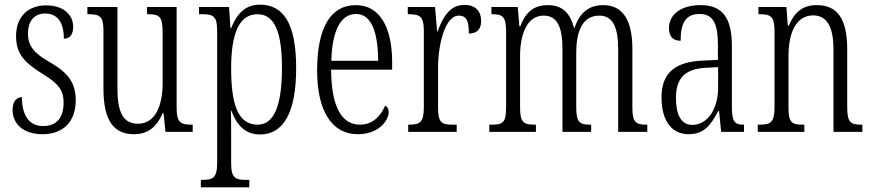

<svg xmlns="http://www.w3.org/2000/svg" viewBox="-20 -566 3744 824"><path d="M163 10C252 10 305 -45 305 -135C305 -208 275 -253 195 -298C128 -337 100 -367 100 -422C100 -471 123 -508 174 -508C226 -508 254 -471 254 -400C281 -400 294 -419 294 -451C294 -503 252 -543 178 -543C100 -543 49 -494 49 -412C49 -336 81 -300 167 -246C235 -205 253 -174 253 -127C253 -60 223 -25 165 -25C103 -25 74 -74 74 -149C53 -149 34 -133 34 -94C34 -36 78 10 163 10Z M555 10C612 10 651 -18 678 -80H682L690 0H807V-31H804C756 -31 738 -38 738 -105V-536H611V-505H614C664 -505 678 -497 678 -424V-210C678 -111 646 -35 572 -35C508 -35 484 -85 484 -186V-536H355V-505H359C407 -505 424 -497 424 -435V-185C424 -46 470 10 555 10Z M842 238H1050V206H1036C991 206 972 199 972 135V24C972 -23 972 -63 971 -91H973C995 -30 1032 11 1096 11C1194 11 1251 -78 1251 -274C1251 -465 1197 -546 1095 -546C1031 -546 995 -504 972 -445H969L963 -536H834V-505H846C896 -505 912 -497 912 -433V133C912 199 893 206 847 206H842ZM1086 -31C998 -31 972 -124 972 -274C972 -419 1005 -505 1085 -505C1158 -505 1190 -429 1190 -276C1190 -124 1161 -31 1086 -31Z M1515 10C1605 10 1648 -48 1648 -85C1648 -100 1641 -109 1633 -113C1615 -70 1581 -31 1525 -31C1447 -31 1402 -106 1401 -267H1663V-298C1663 -454 1607 -544 1507 -544C1401 -544 1341 -451 1341 -263C1341 -89 1405 10 1515 10ZM1603 -305H1402C1405 -430 1440 -506 1508 -506C1576 -506 1602 -424 1603 -305Z M1732 0H1940V-31H1924C1877 -31 1860 -38 1860 -103V-275C1860 -375 1890 -499 1949 -499C1986 -499 1992 -469 1992 -422C2030 -422 2045 -444 2045 -476C2045 -516 2022 -545 1973 -545C1908 -545 1879 -488 1858 -431H1856L1847 -536H1730V-505H1733C1781 -505 1799 -497 1799 -433V-105C1799 -39 1781 -31 1734 -31H1732Z M2080 0H2280V-31H2278C2229 -31 2212 -38 2212 -103V-326C2212 -417 2241 -499 2313 -499C2371 -499 2394 -451 2394 -355V0H2517V-31H2514C2469 -31 2453 -39 2453 -105V-341C2453 -426 2477 -499 2552 -499C2611 -499 2633 -447 2633 -355V0H2758V-31H2756C2710 -31 2694 -39 2694 -103V-356C2694 -485 2649 -544 2569 -544C2513 -544 2469 -517 2446 -447H2443C2426 -516 2387 -544 2332 -544C2275 -544 2237 -518 2213 -453H2209L2202 -536H2089V-505H2091C2137 -505 2152 -496 2152 -429V-106C2152 -39 2138 -31 2090 -31H2080Z M2935 10C3004 10 3032 -32 3062 -89H3066L3075 0H3173V-31H3170C3133 -31 3121 -44 3121 -108V-369C3121 -497 3075 -544 2986 -544C2903 -544 2851 -504 2851 -445C2851 -410 2868 -391 2901 -391C2901 -466 2922 -506 2982 -506C3043 -506 3061 -461 3061 -372V-309L2997 -306C2877 -301 2819 -253 2819 -148C2819 -41 2868 10 2935 10ZM2951 -30C2902 -30 2881 -76 2881 -145C2881 -225 2914 -270 3008 -275L3062 -278V-191C3062 -100 3018 -30 2951 -30Z M3232 0H3432V-31H3426C3380 -31 3364 -38 3364 -103V-326C3364 -433 3401 -500 3470 -500C3533 -500 3557 -443 3557 -355V0H3681V-31H3677C3632 -31 3616 -39 3616 -105V-355C3616 -486 3573 -544 3486 -544C3426 -544 3391 -516 3365 -456H3361L3355 -536H3235V-505H3240C3286 -505 3304 -497 3304 -433V-105C3304 -39 3286 -31 3239 -31H3232Z"/></svg>

Font: Noto Serif Hebrew ExtraCondensed Light
Style: Regular
Weight: 300
Width: 2
Designer: Monotype Design Team
Foundry: Monotype Imaging Inc.
Version: Version 2.004